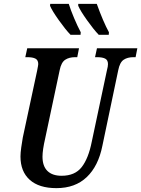

<svg xmlns="http://www.w3.org/2000/svg" viewBox="-20 -964 731 994"><path d="M86 -154Q86 -172 90 -201Q94 -230 98 -252L172 -597Q178 -627 178 -632Q178 -653 163.5 -660.5Q149 -668 121 -668H111L121 -714H389L380 -668H369Q338 -668 317.5 -654.5Q297 -641 289 -601L214 -248Q200 -187 200 -153Q200 -104 225.5 -79Q251 -54 299 -54Q368 -54 403 -99Q438 -144 455 -230L534 -602Q539 -620 539 -632Q539 -653 524.5 -660.5Q510 -668 482 -668H472L482 -714H691L682 -668H671Q640 -668 620 -654.5Q600 -641 592 -600L510 -209Q489 -104 429 -47Q369 10 272 10Q182 10 134 -33Q86 -76 86 -154ZM239 -934 240 -944H336Q346 -912 363.5 -870.5Q381 -829 398 -797L397 -784H345Q319 -811 284.5 -859.5Q250 -908 239 -934ZM385 -934V-944H481Q514 -852 544 -797L543 -784H491Q465 -811 430.5 -859.5Q396 -908 385 -934Z"/></svg>

Font: Noto Serif CondSemiBold
Style: Italic
Weight: 600
Width: 3
Italic angle: -12°
Designer: Monotype Design Team
Foundry: Monotype Imaging Inc.
Version: Version 1.001